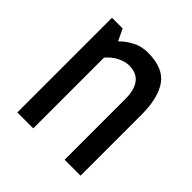

<svg xmlns="http://www.w3.org/2000/svg" viewBox="-149 -644 757 757"><g transform="rotate(45 230.0 -265.5)"><path d="M56.2 0V-527.8H115.7L138.7 -479Q159.7 -500.5 189 -515.9Q218.3 -531.2 253.4 -531.2Q339.8 -531.2 374.3 -481.9Q408.7 -432.6 408.7 -340.8V0H319.8V-339.8Q319.8 -389.6 299.3 -416.3Q278.8 -442.9 238.3 -442.9Q214.8 -442.9 189.9 -430.4Q165 -418 145 -394.5V0Z"/></g></svg>

Font: Voltaire
Style: Regular
Weight: 400
Designer: Yvonne Schüttler, Eben Sorkin, Emma Marichal
Foundry: Sorkin Type Co.
Version: Version 1.010; ttfautohint (v1.8.4.7-5d5b)